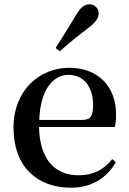

<svg xmlns="http://www.w3.org/2000/svg" viewBox="-20 -859 602 895"><path d="M239 -635 259 -620C296 -653 334 -685 387 -725C424 -752 440 -774 440 -796C440 -823 418 -839 398 -839C373 -839 355 -824 332 -785C296 -724 267 -680 239 -635ZM311 16C406 16 477 -28 520 -103L503 -117C465 -69 417 -42 346 -42C241 -42 165 -110 162 -267H515C519 -284 521 -303 521 -328C521 -449 443 -543 303 -543C165 -543 43 -439 43 -264C43 -81 154 16 311 16ZM163 -300C168 -440 227 -510 299 -510C370 -510 414 -455 414 -369C414 -320 403 -300 364 -300Z"/></svg>

Font: GenKiMin2 TW SB
Style: Regular
Weight: 600
Version: Version 2.100;PS 2.1;hotconv 16.6.51;makeotf.lib2.5.65220 DE